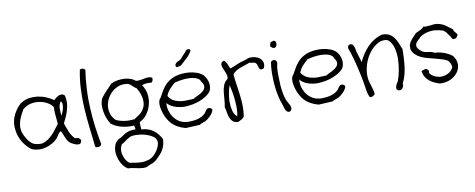

<svg xmlns="http://www.w3.org/2000/svg" viewBox="-81 -1107 4586 1854"><g transform="rotate(-10 2212.0 -180.5)"><path d="M652.3 -23.4Q649.4 -11.7 645.5 -2Q641.6 7.8 632.8 11.7Q627.9 13.7 621.1 13.7Q616.2 13.7 611.3 12.7Q597.7 10.7 583 4.9Q568.4 -1 555.2 -8.8Q542 -16.6 535.2 -23.4Q521.5 -36.1 513.2 -52.7Q504.9 -69.3 498 -86.4Q491.2 -103.5 485.8 -118.2Q480.5 -132.8 472.7 -141.6Q461.9 -136.7 455.1 -128.9Q448.2 -121.1 441.9 -111.3Q435.5 -101.6 429.2 -91.3Q422.9 -81.1 414.1 -73.2Q393.6 -52.7 364.7 -36.6Q335.9 -20.5 302.7 -11.7Q274.4 -3.9 244.1 -3.9Q239.3 -3.9 234.4 -4.9Q199.2 -5.9 166 -20.5Q131.8 -43.9 104 -80.1Q76.2 -116.2 59.6 -160.2Q43 -204.1 41 -253.9Q40 -259.8 40 -265.6Q40 -308.6 55.7 -353.5Q61.5 -369.1 71.8 -388.2Q82 -407.2 94.7 -424.8Q107.4 -442.4 121.6 -457Q135.7 -471.7 149.4 -480.5Q184.6 -502 226.6 -508.8Q249 -511.7 271.5 -511.7Q290 -511.7 309.6 -509.8Q351.6 -503.9 391.1 -487.8Q430.7 -471.7 462.9 -448.2Q471.7 -457 484.9 -467.3Q498 -477.5 512.7 -484.4Q525.4 -489.3 538.1 -489.3H543Q557.6 -488.3 571.3 -474.6Q579.1 -444.3 579.1 -415V-400.4Q576.2 -364.3 566.4 -330.6Q556.6 -296.9 542.5 -266.6Q528.3 -236.3 515.6 -210Q530.3 -164.1 548.3 -122.1Q566.4 -80.1 596.7 -49.8H607.4Q623 -49.8 630.9 -45.9Q641.6 -39.1 652.3 -23.4ZM522.5 -425.8Q502.9 -397.5 501 -363.3V-347.7Q501 -320.3 505.9 -288.1Q511.7 -299.8 519.5 -318.8Q527.3 -337.9 532.2 -358.4Q535.2 -375 535.2 -390.6V-397.5Q534.2 -415 522.5 -425.8ZM457 -216.8Q453.1 -256.8 449.2 -300.8Q446.3 -326.2 446.3 -350.6Q446.3 -367.2 447.3 -382.8Q434.6 -402.3 413.1 -418Q391.6 -433.6 366.2 -443.4Q340.8 -453.1 312.5 -457Q295.9 -459 281.2 -459Q269.5 -459 257.8 -458Q223.6 -454.1 198.2 -441.9Q172.9 -429.7 153.3 -412.1Q142.6 -392.6 129.9 -369.1Q117.2 -345.7 107.9 -319.3Q98.6 -293 94.7 -264.6Q93.8 -253.9 93.8 -244.1Q93.8 -225.6 97.7 -207Q101.6 -191.4 109.9 -172.4Q118.2 -153.3 129.4 -134.8Q140.6 -116.2 153.8 -100.6Q167 -85 179.7 -76.2Q199.2 -62.5 225.6 -58.6Q242.2 -55.7 260.7 -55.7Q270.5 -55.7 280.3 -56.6Q312.5 -66.4 336.9 -84Q361.3 -101.6 381.8 -123Q402.3 -144.5 420.4 -168.9Q438.5 -193.4 457 -216.8Z M835.9 49.8Q833 57.6 825.7 63.5Q818.4 69.3 809.6 71.3Q804.7 72.3 798.8 72.3Q794.9 72.3 791 71.3Q781.2 70.3 774.4 63.5Q763.7 -34.2 752 -130.4Q740.2 -226.6 735.4 -321.3Q732.4 -374 732.4 -425.8Q732.4 -467.8 734.4 -509.8Q738.3 -603.5 757.8 -697.3Q767.6 -700.2 776.4 -700.2Q782.2 -700.2 788.1 -699.2Q800.8 -694.3 809.6 -684.6Q794.9 -591.8 791 -498Q788.1 -451.2 788.1 -404.3Q788.1 -358.4 791 -311.5Q794.9 -218.8 807.1 -127.9Q819.3 -37.1 835.9 49.8Z M1431.6 103.5Q1430.7 135.7 1423.3 161.6Q1416 187.5 1403.8 208.5Q1391.6 229.5 1374.5 248.5Q1357.4 267.6 1336.9 286.1Q1327.1 294.9 1319.8 300.8Q1312.5 306.6 1304.2 311Q1295.9 315.4 1285.2 319.3Q1274.4 323.2 1258.8 329.1Q1248 333 1239.3 338.4Q1230.5 343.8 1222.7 344.7Q1210.9 346.7 1199.2 346.7Q1189.5 346.7 1179.7 344.7Q1158.2 342.8 1136.7 337.9Q1115.2 333 1093.3 329.1Q1071.3 325.2 1049.8 325.2Q1029.3 314.5 1011.7 293.5Q994.1 272.5 981.4 246.1Q968.8 219.7 962.9 190.4Q957 167 957 143.6Q957 137.7 958 131.8Q959 103.5 970.2 78.1Q981.4 52.7 1003.9 35.2Q1009.8 30.3 1019 26.9Q1028.3 23.4 1036.1 18.6Q1052.7 8.8 1066.9 -1.5Q1081.1 -11.7 1097.2 -19Q1113.3 -26.4 1133.8 -30.3Q1150.4 -33.2 1171.9 -33.2H1183.6Q1186.5 -37.1 1186.5 -42Q1186.5 -46.9 1184.6 -51.8Q1180.7 -59.6 1180.7 -68.4V-72.3Q1165 -71.3 1149.4 -71.3Q1099.6 -71.3 1054.7 -84Q996.1 -99.6 958 -131.8Q942.4 -156.2 929.7 -187.5Q917 -218.8 911.1 -252.9Q906.2 -278.3 906.2 -304.7V-320.3Q908.2 -354.5 921.9 -385.7Q947.3 -419.9 976.1 -449.7Q1004.9 -479.5 1033.2 -509.8Q1059.6 -522.5 1093.8 -529.3Q1121.1 -534.2 1147.5 -534.2H1160.2Q1192.4 -532.2 1222.2 -522.5Q1252 -512.7 1271.5 -494.1Q1281.2 -493.2 1291 -493.2Q1304.7 -493.2 1317.4 -495.1Q1338.9 -499 1359.4 -502.9Q1379.9 -506.8 1398.4 -506.8Q1416 -506.8 1431.6 -497.1Q1432.6 -491.2 1432.6 -486.3Q1432.6 -476.6 1429.7 -468.8Q1425.8 -456.1 1415 -451.2Q1406.2 -452.1 1394.5 -453.1H1370.1Q1357.4 -452.1 1345.2 -449.7Q1333 -447.3 1324.2 -441.4Q1354.5 -395.5 1361.3 -343.8Q1363.3 -327.1 1363.3 -310.5Q1363.3 -275.4 1353.5 -242.2Q1339.8 -193.4 1310.1 -153.8Q1280.3 -114.3 1239.3 -95.7Q1238.3 -89.8 1238.3 -81.1Q1238.3 -72.3 1238.8 -62Q1239.3 -51.8 1240.2 -41.5Q1241.2 -31.2 1242.2 -23.4Q1316.4 -18.6 1360.4 16.6Q1404.3 51.8 1431.6 103.5ZM1288.1 -212.9Q1303.7 -239.3 1307.6 -267.6Q1308.6 -278.3 1308.6 -290Q1308.6 -306.6 1305.7 -322.3Q1300.8 -349.6 1289.6 -376Q1278.3 -402.3 1264.6 -424.8Q1251 -430.7 1241.7 -439.5Q1232.4 -448.2 1223.6 -456.5Q1214.8 -464.8 1205.1 -471.7Q1195.3 -478.5 1180.7 -480.5Q1166 -482.4 1152.3 -482.4Q1127 -482.4 1102.5 -474.6Q1064.5 -461.9 1035.2 -436Q1005.9 -410.2 986.8 -375Q967.8 -339.8 962.9 -301.8Q961.9 -290 961.9 -278.3Q961.9 -252 969.7 -225.6Q981.4 -187.5 1013.7 -157.2Q1048.8 -139.6 1094.7 -132.8Q1119.1 -128.9 1146.5 -128.9Q1168.9 -128.9 1193.4 -131.8Q1218.8 -148.4 1245.1 -166.5Q1271.5 -184.6 1288.1 -212.9ZM1373 103.5Q1365.2 82 1341.8 65.9Q1318.4 49.8 1286.6 39.1Q1254.9 28.3 1219.7 23.4Q1198.2 20.5 1177.7 20.5Q1166 20.5 1154.3 21.5Q1131.8 23.4 1116.2 31.2Q1100.6 39.1 1087.4 48.3Q1074.2 57.6 1061.5 67.4Q1048.8 77.1 1033.2 84Q1016.6 107.4 1014.6 135.7Q1013.7 142.6 1013.7 149.4Q1013.7 170.9 1019.5 190.4Q1026.4 216.8 1040.5 239.3Q1054.7 261.7 1072.3 273.4Q1098.6 278.3 1127 283.2Q1155.3 288.1 1183.6 288.1Q1185.5 289.1 1188.5 289.1Q1213.9 289.1 1240.2 283.2Q1267.6 278.3 1291 263.7Q1305.7 254.9 1323.2 236.3Q1340.8 217.8 1354 194.8Q1367.2 171.9 1374 147.5Q1377 136.7 1377 126Q1377 114.3 1373 103.5Z M1951.2 -92.8Q1944.3 -65.4 1924.8 -43.9Q1905.3 -22.5 1885.7 -7.8Q1868.2 5.9 1845.7 12.7Q1823.2 19.5 1803.7 31.2Q1766.6 33.2 1733.4 34.7Q1700.2 36.1 1667 38.1Q1625 27.3 1589.4 7.3Q1553.7 -12.7 1526.4 -43.9Q1513.7 -58.6 1499 -84Q1484.4 -109.4 1473.6 -140.1Q1462.9 -170.9 1458 -204.1Q1456.1 -215.8 1456.1 -228.5Q1456.1 -248 1460.9 -265.6Q1462.9 -274.4 1472.7 -286.1Q1482.4 -297.9 1490.2 -314.5Q1515.6 -364.3 1546.4 -401.4Q1577.1 -438.5 1625 -460.9Q1655.3 -475.6 1698.2 -482.4Q1726.6 -486.3 1754.9 -486.3Q1770.5 -486.3 1786.1 -485.4Q1830.1 -481.4 1869.6 -466.8Q1909.2 -452.1 1931.6 -425.8Q1946.3 -408.2 1955.6 -385.3Q1964.8 -362.3 1966.8 -337.9V-327.1Q1966.8 -308.6 1961.9 -291Q1955.1 -268.6 1937.5 -252Q1915 -230.5 1882.3 -213.4Q1849.6 -196.3 1812 -185.1Q1774.4 -173.8 1733.4 -169.9Q1713.9 -167 1695.3 -167Q1673.8 -167 1654.3 -169.9Q1615.2 -174.8 1581.5 -189.9Q1547.9 -205.1 1523.4 -232.4Q1522.5 -221.7 1522.5 -211.9Q1522.5 -186.5 1529.3 -161.1Q1539.1 -125 1558.6 -95.7Q1578.1 -66.4 1606.9 -46.4Q1635.7 -26.4 1669.9 -20.5Q1690.4 -16.6 1713.9 -16.6Q1716.8 -16.6 1719.7 -17.6Q1745.1 -17.6 1770 -22Q1794.9 -26.4 1817.4 -35.2Q1839.8 -43.9 1856.4 -56.6Q1871.1 -67.4 1880.4 -83Q1889.6 -98.6 1905.3 -112.3Q1910.2 -113.3 1915 -113.3Q1927.7 -113.3 1935.5 -109.4Q1945.3 -103.5 1951.2 -92.8ZM1912.1 -334Q1910.2 -352.5 1899.9 -364.7Q1889.6 -377 1882.8 -396.5Q1863.3 -415 1833 -422.9Q1802.7 -430.7 1769.5 -430.7Q1735.4 -430.7 1700.7 -425.3Q1666 -419.9 1637.7 -412.1Q1609.4 -388.7 1585 -361.8Q1560.5 -335 1545.9 -297.9Q1562.5 -268.6 1587.9 -252.4Q1613.3 -236.3 1645.5 -229.5Q1675.8 -222.7 1710 -222.7Q1711.9 -222.7 1714.8 -223.6Q1752 -223.6 1791 -226.6Q1806.6 -237.3 1828.6 -247.1Q1850.6 -256.8 1869.6 -269Q1888.7 -281.2 1901.4 -296.9Q1912.1 -310.5 1912.1 -328.1ZM1842.8 -694.3Q1822.3 -652.3 1789.6 -623.5Q1756.8 -594.7 1724.6 -564.5Q1713.9 -561.5 1701.2 -558.6Q1696.3 -556.6 1691.4 -556.6Q1683.6 -556.6 1675.8 -560.5Q1673.8 -567.4 1673.8 -574.2Q1673.8 -582 1677.7 -588.9Q1684.6 -598.6 1696.3 -605Q1708 -611.3 1720.7 -617.2Q1733.4 -623 1741.2 -632.8Q1755.9 -652.3 1772.5 -668.5Q1789.1 -684.6 1802.7 -704.1Q1811.5 -708 1820.3 -708Q1823.2 -708 1827.1 -707Q1837.9 -705.1 1842.8 -694.3Z M2510.7 -401.4Q2494.1 -392.6 2483.4 -392.6Q2479.5 -392.6 2477.5 -394.5Q2466.8 -398.4 2462.4 -410.2Q2458 -421.9 2455.1 -437Q2452.1 -452.1 2441.4 -460.9Q2433.6 -467.8 2427.2 -469.2Q2420.9 -470.7 2415 -471.2Q2409.2 -471.7 2401.9 -472.2Q2394.5 -472.7 2383.8 -477.5Q2360.4 -467.8 2335 -460.4Q2309.6 -453.1 2286.1 -443.8Q2262.7 -434.6 2242.7 -422.4Q2222.7 -410.2 2210.9 -391.6Q2214.8 -336.9 2223.1 -285.2Q2231.4 -233.4 2237.3 -183.1Q2243.2 -132.8 2245.1 -81.1V-66.4Q2245.1 -21.5 2237.3 25.4Q2227.5 41 2210.9 50.3Q2194.3 59.6 2175.8 68.4Q2140.6 66.4 2122.6 48.8Q2104.5 31.2 2095.7 6.3Q2086.9 -18.6 2083 -45.9Q2079.1 -73.2 2072.3 -95.7Q2080.1 -130.9 2082 -168.9Q2084 -207 2088.4 -242.7Q2092.8 -278.3 2105 -308.6Q2117.2 -338.9 2145.5 -358.4Q2149.4 -368.2 2149.4 -378.9Q2149.4 -384.8 2148.4 -391.6Q2144.5 -409.2 2137.2 -427.2Q2129.9 -445.3 2122.1 -461.9Q2114.3 -478.5 2112.3 -494.1Q2111.3 -498 2111.3 -502Q2111.3 -512.7 2115.2 -520.5Q2121.1 -532.2 2141.6 -539.1Q2152.3 -532.2 2158.7 -522.5Q2165 -512.7 2170.4 -501Q2175.8 -489.3 2180.2 -477.1Q2184.6 -464.8 2191.4 -454.1Q2223.6 -463.9 2257.3 -480Q2291 -496.1 2337.9 -506.8Q2350.6 -509.8 2362.3 -515.6Q2374 -521.5 2383.8 -523.4Q2393.6 -524.4 2402.3 -524.4Q2422.9 -524.4 2442.4 -520.5Q2470.7 -513.7 2489.7 -498Q2508.8 -482.4 2515.6 -458Q2518.6 -449.2 2518.6 -439.5Q2518.6 -421.9 2510.7 -401.4ZM2175.8 12.7Q2183.6 -19.5 2184.6 -59.6V-75.2Q2184.6 -107.4 2181.6 -140.6Q2177.7 -182.6 2170.9 -223.1Q2164.1 -263.7 2156.2 -296.9Q2144.5 -266.6 2135.7 -222.7Q2127 -178.7 2127 -133.8Q2127 -88.9 2137.7 -48.8Q2148.4 -8.8 2175.8 12.7Z M2613.3 -632.8Q2632.8 -644.5 2645.5 -644.5H2650.4Q2663.1 -641.6 2668 -630.9Q2669.9 -624 2669.9 -615.2V-606.4Q2667 -591.8 2659.2 -583Q2651.4 -575.2 2640.6 -575.2Q2638.7 -575.2 2637.7 -576.2Q2624 -577.1 2607.4 -596.7Q2606.4 -600.6 2606.4 -603.5Q2606.4 -611.3 2610.4 -616.2Q2613.3 -621.1 2613.3 -628.9ZM2691.4 52.7Q2681.6 56.6 2673.8 56.6Q2668 56.6 2664.1 53.7Q2653.3 48.8 2646.5 36.6Q2639.6 24.4 2635.7 9.3Q2631.8 -5.9 2627 -18.6Q2610.4 -60.5 2598.6 -114.3Q2586.9 -168 2582 -225.6Q2578.1 -273.4 2578.1 -322.3V-341.8Q2579.1 -399.4 2587.9 -449.2Q2600.6 -460.9 2615.2 -460.9H2619.1Q2635.7 -459 2642.6 -443.4Q2645.5 -437.5 2645.5 -430.7Q2645.5 -423.8 2643.6 -416Q2638.7 -399.4 2636.7 -380.9Q2634.8 -359.4 2634.8 -333V-315.4Q2635.7 -278.3 2636.7 -253.9Q2636.7 -233.4 2638.2 -208.5Q2639.6 -183.6 2643.6 -158.2Q2647.5 -132.8 2652.8 -108.4Q2658.2 -84 2666 -64.5Q2671.9 -47.9 2681.6 -32.7Q2691.4 -17.6 2697.8 -3.9Q2704.1 9.8 2704.1 23.4Q2704.1 38.1 2691.4 52.7Z M3253.9 -92.8Q3247.1 -65.4 3227.5 -43.9Q3208 -22.5 3188.5 -7.8Q3170.9 5.9 3148.4 12.7Q3126 19.5 3106.4 31.2Q3069.3 33.2 3036.1 34.7Q3002.9 36.1 2969.7 38.1Q2927.7 27.3 2892.1 7.3Q2856.4 -12.7 2829.1 -43.9Q2816.4 -58.6 2801.8 -84Q2787.1 -109.4 2776.4 -140.1Q2765.6 -170.9 2760.7 -204.1Q2758.8 -215.8 2758.8 -228.5Q2758.8 -248 2763.7 -265.6Q2765.6 -274.4 2775.4 -286.1Q2785.2 -297.9 2793 -314.5Q2818.4 -364.3 2849.1 -401.4Q2879.9 -438.5 2927.7 -460.9Q2958 -475.6 3001 -482.4Q3029.3 -486.3 3057.6 -486.3Q3073.2 -486.3 3088.9 -485.4Q3132.8 -481.4 3172.4 -466.8Q3211.9 -452.1 3234.4 -425.8Q3249 -408.2 3258.3 -385.3Q3267.6 -362.3 3269.5 -337.9V-327.1Q3269.5 -308.6 3264.6 -291Q3257.8 -268.6 3240.2 -252Q3217.8 -230.5 3185.1 -213.4Q3152.3 -196.3 3114.7 -185.1Q3077.1 -173.8 3036.1 -169.9Q3016.6 -167 2998 -167Q2976.6 -167 2957 -169.9Q2918 -174.8 2884.3 -189.9Q2850.6 -205.1 2826.2 -232.4Q2825.2 -221.7 2825.2 -211.9Q2825.2 -186.5 2832 -161.1Q2841.8 -125 2861.3 -95.7Q2880.9 -66.4 2909.7 -46.4Q2938.5 -26.4 2972.7 -20.5Q2993.2 -16.6 3016.6 -16.6Q3019.5 -16.6 3022.5 -17.6Q3047.9 -17.6 3072.8 -22Q3097.7 -26.4 3120.1 -35.2Q3142.6 -43.9 3159.2 -56.6Q3173.8 -67.4 3183.1 -83Q3192.4 -98.6 3208 -112.3Q3212.9 -113.3 3217.8 -113.3Q3230.5 -113.3 3238.3 -109.4Q3248 -103.5 3253.9 -92.8ZM3214.8 -334Q3212.9 -352.5 3202.6 -364.7Q3192.4 -377 3185.5 -396.5Q3166 -415 3135.7 -422.9Q3105.5 -430.7 3072.3 -430.7Q3038.1 -430.7 3003.4 -425.3Q2968.8 -419.9 2940.4 -412.1Q2912.1 -388.7 2887.7 -361.8Q2863.3 -335 2848.6 -297.9Q2865.2 -268.6 2890.6 -252.4Q2916 -236.3 2948.2 -229.5Q2978.5 -222.7 3012.7 -222.7Q3014.6 -222.7 3017.6 -223.6Q3054.7 -223.6 3093.8 -226.6Q3109.4 -237.3 3131.3 -247.1Q3153.3 -256.8 3172.4 -269Q3191.4 -281.2 3204.1 -296.9Q3214.8 -310.5 3214.8 -328.1Z M3860.4 -348.6Q3859.4 -305.7 3857.4 -261.2Q3855.5 -216.8 3849.6 -174.3Q3843.8 -131.8 3833 -93.3Q3822.3 -54.7 3804.7 -22.5Q3805.7 -16.6 3805.7 -10.7Q3805.7 1 3801.8 9.8Q3794.9 24.4 3784.2 31.2Q3775.4 38.1 3764.6 38.1Q3762.7 38.1 3760.7 37.1Q3747.1 36.1 3736.3 23.4Q3735.4 15.6 3735.4 9.8Q3735.4 3.9 3736.3 -2Q3738.3 -11.7 3742.7 -20.5Q3747.1 -29.3 3752 -36.6Q3756.8 -43.9 3761.7 -51.8Q3778.3 -95.7 3789.1 -152.8Q3799.8 -210 3800.8 -266.6V-270.5Q3800.8 -325.2 3788.1 -373Q3774.4 -422.9 3742.2 -453.1Q3737.3 -458 3727.5 -460.9Q3717.8 -463.9 3707 -464.8H3699.2Q3691.4 -464.8 3684.6 -463.9Q3672.9 -462.9 3664.1 -460Q3625 -446.3 3590.3 -414.6Q3555.7 -382.8 3530.3 -339.4Q3504.9 -295.9 3492.2 -245.1Q3480.5 -203.1 3480.5 -159.2Q3480.5 -149.4 3481.4 -139.6Q3482.4 -117.2 3488.3 -96.2Q3494.1 -75.2 3500.5 -54.7Q3506.8 -34.2 3512.7 -13.2Q3518.6 7.8 3520.5 30.3Q3512.7 41 3502 47.9Q3493.2 53.7 3480.5 53.7Q3474.6 53.7 3468.8 52.7Q3451.2 16.6 3445.8 -24.4Q3440.4 -65.4 3432.6 -107.4Q3425.8 -143.6 3417.5 -183.6Q3409.2 -223.6 3399.9 -262.2Q3390.6 -300.8 3380.4 -337.4Q3370.1 -374 3360.4 -404.3Q3356.4 -416 3352.1 -425.8Q3347.7 -435.5 3345.7 -444.3Q3344.7 -449.2 3344.7 -453.1Q3344.7 -457 3345.7 -461.9Q3347.7 -469.7 3357.4 -479.5Q3365.2 -482.4 3372.1 -482.4Q3380.9 -482.4 3387.7 -478.5Q3398.4 -470.7 3404.3 -457Q3410.2 -443.4 3413.1 -426.8Q3416 -410.2 3418.9 -397.5Q3427.7 -366.2 3437 -339.4Q3446.3 -312.5 3448.2 -293Q3467.8 -332 3490.7 -367.7Q3513.7 -403.3 3542 -433.1Q3570.3 -462.9 3606 -485.4Q3641.6 -507.8 3687.5 -521.5H3692.4Q3733.4 -521.5 3759.8 -506.8Q3787.1 -491.2 3805.2 -466.3Q3823.2 -441.4 3835.4 -410.2Q3847.7 -378.9 3860.4 -348.6Z M4408.2 -394.5Q4401.4 -378.9 4391.6 -368.2Q4382.8 -358.4 4363.3 -358.4H4356.4Q4337.9 -383.8 4321.8 -410.2Q4305.7 -436.5 4281.2 -456.1Q4243.2 -468.8 4203.1 -473.6Q4192.4 -474.6 4180.7 -474.6Q4149.4 -474.6 4115.2 -465.8Q4097.7 -460.9 4075.7 -450.2Q4053.7 -439.5 4045.9 -429.7Q4040 -421.9 4030.8 -414.1Q4021.5 -406.2 4013.2 -397.5Q4004.9 -388.7 4000 -377.9Q3996.1 -370.1 3996.1 -360.4Q3996.1 -356.4 3997.1 -351.6Q3998 -342.8 4003.4 -334Q4008.8 -325.2 4017.1 -316.4Q4025.4 -307.6 4034.7 -300.8Q4043.9 -293.9 4052.7 -290Q4065.4 -284.2 4079.1 -281.7Q4092.8 -279.3 4106.4 -277.3Q4120.1 -275.4 4133.3 -272.5Q4146.5 -269.5 4157.2 -260.7Q4203.1 -259.8 4250 -242.7Q4296.9 -225.6 4330.1 -198.2Q4361.3 -156.2 4361.3 -114.3V-107.4Q4358.4 -62.5 4330.1 -27.8Q4301.8 6.8 4254.9 26.4Q4218.8 41 4178.7 41Q4167 41 4154.3 40Q4126 30.3 4100.6 18.1Q4075.2 5.9 4055.2 -11.7Q4035.2 -29.3 4021.5 -53.2Q4007.8 -77.1 4003.9 -110.4H4006.8Q4012.7 -110.4 4018.6 -113.3Q4026.4 -116.2 4034.2 -119.1Q4041 -121.1 4046.9 -121.1H4049.8Q4056.6 -120.1 4062.5 -113.3Q4070.3 -108.4 4074.2 -98.6Q4075.2 -93.8 4075.2 -89.8Q4075.2 -83 4072.3 -77.1Q4092.8 -47.9 4127 -34.2Q4154.3 -22.5 4182.6 -22.5Q4188.5 -22.5 4195.3 -23.4Q4229.5 -26.4 4259.8 -44.4Q4290 -62.5 4303.7 -96.7Q4301.8 -115.2 4293.9 -131.8Q4286.1 -148.4 4274.4 -162.1Q4247.1 -177.7 4214.4 -187.5Q4181.6 -197.3 4147.9 -205.6Q4114.3 -213.9 4081.5 -222.7Q4048.8 -231.4 4020 -245.1Q3991.2 -258.8 3969.2 -279.3Q3947.3 -299.8 3935.5 -332V-371.1Q3940.4 -389.6 3949.2 -403.8Q3958 -418 3968.8 -430.7Q3979.5 -443.4 3991.2 -454.6Q4002.9 -465.8 4013.7 -478.5Q4024.4 -484.4 4035.6 -489.3Q4046.9 -494.1 4058.1 -499.5Q4069.3 -504.9 4079.1 -511.7Q4088.9 -518.6 4095.7 -528.3Q4109.4 -524.4 4125 -524.4Q4127 -524.4 4128.9 -525.4Q4146.5 -525.4 4164.6 -527.8Q4182.6 -530.3 4199.2 -532.2H4212.9Q4221.7 -532.2 4229.5 -531.2Q4275.4 -523.4 4308.6 -500.5Q4341.8 -477.5 4373 -453.1Q4374 -442.4 4378.9 -435.1Q4383.8 -427.7 4389.2 -421.4Q4394.5 -415 4399.9 -408.7Q4405.3 -402.3 4408.2 -394.5Z"/></g></svg>

Font: Crafty Girls
Style: Regular
Weight: 400
Designer: Crystal Kluge
Foundry: Font Diner, Inc DBA Tart Workshop
Version: Version 1.000